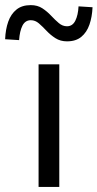

<svg xmlns="http://www.w3.org/2000/svg" viewBox="-71 -741 386 761"><path d="M81.9 0V-486H164V0ZM194.7 -577.1Q168.3 -577.1 148.7 -589.7Q129 -602.3 113.4 -619Q97.8 -635.6 83.2 -648.3Q68.7 -660.9 51.1 -660.9Q29 -660.9 18 -639.4Q7.1 -617.8 4.7 -582L-50.7 -585.5Q-49.1 -624.8 -38.3 -655.2Q-27.5 -685.6 -5.7 -703.1Q16 -720.7 50.9 -720.7Q77.7 -720.7 96.9 -708.1Q116 -695.5 131.6 -678.8Q147.2 -662.1 162.1 -649.5Q176.9 -636.9 194.5 -636.9Q216.6 -636.9 227.6 -659.1Q238.6 -681.2 240.3 -715.8L295.8 -712.3Q294.1 -674 283.5 -643.4Q272.9 -612.8 251.3 -595Q229.7 -577.1 194.7 -577.1Z"/></svg>

Font: SourceSans3VF
Style: Regular
Weight: 200
Designer: Paul D. Hunt
Foundry: Adobe
Version: Version 3.052;hotconv 1.1.0;makeotfexe 2.6.0